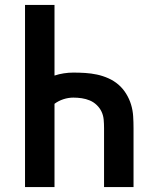

<svg xmlns="http://www.w3.org/2000/svg" viewBox="-20 -755 640 775"><path d="M81 0V-735H200V-450Q218 -456 237.5 -459Q257 -462 276 -462Q300 -462 324 -460.5Q348 -459 371.5 -454Q395 -449 417.5 -439Q440 -429 458 -413.5Q476 -398 489 -377Q502 -356 509 -333Q516 -310 517.5 -286Q519 -262 519 -238V0H400V-238Q400 -255 398.5 -272Q397 -289 390 -304Q383 -319 370.5 -331Q358 -343 342.5 -349.5Q327 -356 310 -358.5Q293 -361 276 -361Q256 -361 236 -354.5Q216 -348 200 -336V0Z"/></svg>

Font: Iosevka Extended
Style: Bold
Weight: 700
Width: 7
Monospace: yes
Designer: Belleve Invis
Foundry: Belleve Invis
Version: Version 32.5.0; ttfautohint (v1.8.4)